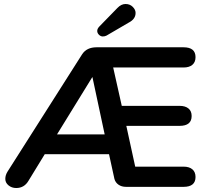

<svg xmlns="http://www.w3.org/2000/svg" viewBox="-20 -944 1037 970"><path d="M268.1 -265.1H508.8L446.8 -555.2ZM948.2 -357.9Q948.2 -308.1 887.2 -308.1H618.2L663.1 -102.1H907.2Q936 -102.1 951.9 -88.6Q967.8 -75.2 967.8 -49.8Q967.8 0 907.2 0H617.2Q594.2 0 578.6 -11Q563 -22 558.1 -40L530.8 -165H206.1L124 -30.8Q102.5 5.9 62 5.9Q39.1 5.9 22.9 -7.6Q6.8 -21 6.8 -40Q6.8 -59.1 18.1 -77.1L395 -669.9Q418 -705.1 467.8 -705.1H907.2Q967.8 -705.1 967.8 -655.3Q967.8 -629.9 951.9 -616.5Q936 -603 907.2 -603H551.8L595.2 -409.2H887.2Q916 -409.2 932.1 -396Q948.2 -382.8 948.2 -357.9ZM481.9 -810.1 573.2 -903.8Q592.3 -923.8 614.3 -923.8Q636.2 -923.8 650.6 -909.4Q665 -895 665 -878.9Q665 -847.7 630.9 -830.1L518.1 -764.2Q509.8 -759.8 499.3 -759.8Q488.8 -759.8 480 -768.3Q471.2 -776.9 471.2 -787.8Q471.2 -798.8 481.9 -810.1Z"/></svg>

Font: Nunito-Bold
Style: Bold
Weight: 700
Designer: Vernon Adams
Foundry: newtypography
Version: Version 3.000